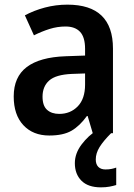

<svg xmlns="http://www.w3.org/2000/svg" viewBox="-20 -666 577 826"><path d="M270 -646Q466 -646 466 -457V-93H379L357 -167H354Q323 -124 287.5 -103.5Q252 -83 192 -83Q122 -83 80.5 -127.5Q39 -172 39 -251Q39 -335 95 -377.5Q151 -420 262 -424L346 -427V-456Q346 -506 324.5 -529Q303 -552 262 -552Q227 -552 193.5 -541.5Q160 -531 126 -514L87 -600Q126 -621 173 -633.5Q220 -646 270 -646ZM289 -348Q220 -345 191.5 -319.5Q163 -294 163 -250Q163 -211 182.5 -193.5Q202 -176 235 -176Q283 -176 314.5 -208.5Q346 -241 346 -302V-350ZM392 20Q392 41 403 52Q414 63 434 63Q449 63 460.5 60.5Q472 58 480 55V130Q467 134 451 137Q435 140 414 140Q359 140 330.5 111.5Q302 83 302 36Q302 -6 331 -44.5Q360 -83 399 -107L458 -93Q425 -60 408.5 -33.5Q392 -7 392 20Z"/></svg>

Font: Noto Sans Telugu UI SemiCondensed SemiBold
Style: Regular
Weight: 600
Width: 4
Designer: Jelle Bosma - Monotype Design Team
Foundry: Monotype Imaging Inc.
Version: Version 2.005; ttfautohint (v1.8.4.7-5d5b)